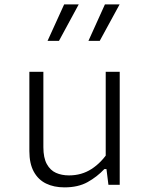

<svg xmlns="http://www.w3.org/2000/svg" viewBox="-20 -818 660 850"><path d="M448 -500H510V0H460L450 -80H448ZM172 -500V-166.5Q172 -119.5 187.2 -91.8Q202.5 -64 227.8 -52.8Q253 -41.5 285.5 -41.5Q341.5 -41.5 385.2 -69.8Q429 -98 462 -149V-69.5H442Q409.5 -35 367.8 -11.8Q326 11.5 265.5 11.5Q218.5 11.5 183.8 -5.5Q149 -22.5 129.5 -58.2Q110 -94 110 -149V-500ZM264 -798.5H328.5L241 -637H190.5ZM444.5 -798.5H509.5L421.5 -637H371.5Z"/></svg>

Font: Monaspace Neon Var ExtraLight
Style: Regular
Weight: 200
Designer: Riley Cran and the Lettermatic Team
Version: Version 1.200 (Monaspace Neon Var)